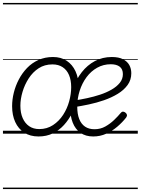

<svg xmlns="http://www.w3.org/2000/svg" viewBox="-20 -905 953 1300"><path d="M241 19Q184 19 144 -7Q104 -33 83 -79Q62 -125 62 -186Q62 -231 73.5 -277.5Q85 -324 107.5 -367Q130 -410 163 -444.5Q196 -479 240.5 -499Q285 -519 339 -519Q393 -519 431.5 -493.5Q470 -468 491 -423Q512 -378 512 -320Q512 -277 501 -230Q490 -183 468 -139Q446 -95 413.5 -59Q381 -23 338 -2Q295 19 241 19ZM246 -31Q298 -31 339 -58Q380 -85 407.5 -127.5Q435 -170 448.5 -219.5Q462 -269 462 -315Q462 -362 447.5 -396.5Q433 -431 404.5 -450Q376 -469 335 -469Q282 -469 242 -443Q202 -417 174.5 -374.5Q147 -332 132.5 -283Q118 -234 118 -189Q118 -141 133.5 -105.5Q149 -70 177.5 -50.5Q206 -31 246 -31ZM611 19Q560 19 525 -5.5Q490 -30 472.5 -74.5Q455 -119 455 -178Q455 -246 475.5 -307Q496 -368 533.5 -416Q571 -464 622.5 -491.5Q674 -519 737 -519Q784 -519 813 -504Q842 -489 855.5 -464.5Q869 -440 869 -409Q869 -364 844 -329.5Q819 -295 777 -269.5Q735 -244 684.5 -226.5Q634 -209 582 -198Q530 -187 485 -180L487 -225Q526 -231 570.5 -240.5Q615 -250 657.5 -264Q700 -278 735 -298Q770 -318 791 -344Q812 -370 812 -403Q812 -437 790.5 -453.5Q769 -470 730 -470Q680 -470 638 -446.5Q596 -423 566 -382.5Q536 -342 519.5 -290.5Q503 -239 503 -183Q503 -133 516.5 -99Q530 -65 556 -47.5Q582 -30 620 -30Q660 -30 693 -48.5Q726 -67 752.5 -92.5Q779 -118 798 -141Q806 -150 814.5 -149Q823 -148 831 -141Q838 -135 839.5 -127Q841 -119 834 -109Q809 -77 774.5 -47.5Q740 -18 699 0.5Q658 19 611 19ZM0 365H913V375H0ZM0 -20H913V0H0ZM0 -505H913V-500H0ZM0 -885H913V-875H0Z"/></svg>

Font: Playwrite IS Guides
Style: Regular
Weight: 400
Designer: Veronika Burian, José Scaglione
Foundry: TypeTogether
Version: Version 1.003